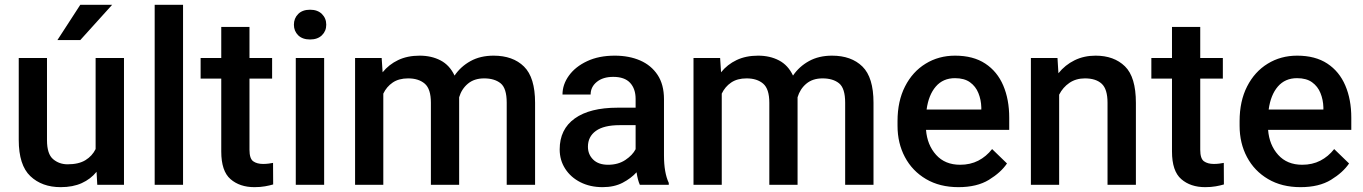

<svg xmlns="http://www.w3.org/2000/svg" viewBox="-20 -770 5681 800"><path d="M385.3 0 382.3 -54.2Q357.9 -23.9 320.8 -7.1Q283.7 9.8 232.9 9.8Q154.8 9.8 106.4 -36.1Q58.1 -82 58.1 -187V-528.3H175.8V-186Q175.8 -128.4 201.2 -106.9Q226.6 -85.4 261.7 -85.4Q308.1 -85.4 336.2 -102.8Q364.3 -120.1 378.4 -148.9V-528.3H496.6V0ZM219.2 -603 314.5 -750H447.3L314.5 -603Z M742.7 -750V0H624.5V-750Z M1113.8 -528.3V-442.4H1019.5V-146Q1019.5 -108.9 1035.2 -97.9Q1050.8 -86.9 1076.2 -86.9Q1088.4 -86.9 1099.6 -88.4Q1110.8 -89.8 1117.7 -91.3L1118.2 -1.5Q1103.5 2.9 1084.2 6.3Q1064.9 9.8 1040 9.8Q979 9.8 940.4 -23.7Q901.9 -57.1 901.9 -138.7V-442.4H815.9V-528.3H901.9V-657.7H1019.5V-528.3Z M1204.6 -667Q1204.6 -693.8 1222.4 -711.7Q1240.2 -729.5 1272 -729.5Q1303.2 -729.5 1321.3 -711.7Q1339.4 -693.8 1339.4 -667Q1339.4 -640.6 1321.3 -623Q1303.2 -605.5 1272 -605.5Q1240.2 -605.5 1222.4 -623Q1204.6 -640.6 1204.6 -667ZM1330.6 -528.3V0H1212.4V-528.3Z M1680.7 -443.4Q1641.6 -443.4 1616.2 -426Q1590.8 -408.7 1577.1 -379.9V0H1459.5V-528.3H1570.3L1574.2 -468.8Q1600.6 -501.5 1639.2 -519.8Q1677.7 -538.1 1728.5 -538.1Q1777.8 -538.1 1815.7 -518.3Q1853.5 -498.5 1874 -455.1Q1899.4 -492.7 1940.4 -515.4Q1981.4 -538.1 2036.6 -538.1Q2117.2 -538.1 2163.3 -492.7Q2209.5 -447.3 2209.5 -341.8V0H2091.3V-342.3Q2091.3 -402.3 2065.9 -422.9Q2040.5 -443.4 1997.1 -443.4Q1956.1 -443.4 1929.7 -421.4Q1903.3 -399.4 1893.1 -364.7Q1893.1 -358.9 1893.1 -352.1V0H1775.4V-341.8Q1775.4 -399.4 1749.8 -421.4Q1724.1 -443.4 1680.7 -443.4Z M2646 0Q2637.2 -19.5 2632.3 -52.2Q2609.4 -26.9 2574.2 -8.5Q2539.1 9.8 2490.7 9.8Q2439 9.8 2398.4 -10.7Q2357.9 -31.2 2335 -66.9Q2312 -102.5 2312 -147.5Q2312 -231.4 2374.8 -276.4Q2437.5 -321.3 2553.2 -321.3H2628.4V-357.9Q2628.4 -399.9 2605.5 -424.8Q2582.5 -449.7 2535.2 -449.7Q2492.2 -449.7 2466.6 -428.7Q2440.9 -407.7 2440.9 -376H2323.7Q2323.7 -418 2350.6 -455.1Q2377.4 -492.2 2426.3 -515.1Q2475.1 -538.1 2541.5 -538.1Q2601.1 -538.1 2647.2 -518.1Q2693.4 -498 2720 -457.8Q2746.6 -417.5 2746.6 -356.9V-122.1Q2746.6 -50.3 2766.6 -7.8V0ZM2513.7 -83.5Q2555.7 -83.5 2585.7 -103.5Q2615.7 -123.5 2628.4 -148.4V-248.5H2562Q2496.1 -248.5 2462.9 -224.6Q2429.7 -200.7 2429.7 -158.7Q2429.7 -126.5 2451.7 -105Q2473.6 -83.5 2513.7 -83.5Z M3090.8 -443.4Q3051.8 -443.4 3026.4 -426Q3001 -408.7 2987.3 -379.9V0H2869.6V-528.3H2980.5L2984.4 -468.8Q3010.7 -501.5 3049.3 -519.8Q3087.9 -538.1 3138.7 -538.1Q3188 -538.1 3225.8 -518.3Q3263.7 -498.5 3284.2 -455.1Q3309.6 -492.7 3350.6 -515.4Q3391.6 -538.1 3446.8 -538.1Q3527.3 -538.1 3573.5 -492.7Q3619.6 -447.3 3619.6 -341.8V0H3501.5V-342.3Q3501.5 -402.3 3476.1 -422.9Q3450.7 -443.4 3407.2 -443.4Q3366.2 -443.4 3339.8 -421.4Q3313.5 -399.4 3303.2 -364.7Q3303.2 -358.9 3303.2 -352.1V0H3185.5V-341.8Q3185.5 -399.4 3159.9 -421.4Q3134.3 -443.4 3090.8 -443.4Z M3973.6 9.8Q3895.5 9.8 3838.4 -23.9Q3781.2 -57.6 3750.5 -115.5Q3719.7 -173.3 3719.7 -246.1V-265.6Q3719.7 -348.6 3751 -409.9Q3782.2 -471.2 3836.7 -504.6Q3891.1 -538.1 3959.5 -538.1Q4035.2 -538.1 4085.2 -505.1Q4135.3 -472.2 4160.2 -413.8Q4185.1 -355.5 4185.1 -279.3V-229H3838.4Q3843.3 -166 3880.4 -124.8Q3917.5 -83.5 3980.5 -83.5Q4022.9 -83.5 4056.2 -100.6Q4089.4 -117.7 4113.8 -148.9L4175.8 -88.9Q4150.4 -51.3 4100.6 -20.8Q4050.8 9.8 3973.6 9.8ZM3959 -444.3Q3909.2 -444.3 3879.2 -409.4Q3849.1 -374.5 3840.8 -313.5H4068.8V-322.8Q4067.9 -354.5 4056.6 -382.3Q4045.4 -410.2 4021.7 -427.2Q3998 -444.3 3959 -444.3Z M4500.5 -443.4Q4463.4 -443.4 4436 -424.8Q4408.7 -406.2 4393.1 -375.5V0H4275.4V-528.3H4386.2L4390.1 -464.8Q4418 -499.5 4457.3 -518.8Q4496.6 -538.1 4544.9 -538.1Q4621.6 -538.1 4667.2 -493.7Q4712.9 -449.2 4712.9 -341.3V0H4594.7V-341.8Q4594.7 -398.4 4570.6 -420.9Q4546.4 -443.4 4500.5 -443.4Z M5075.2 -528.3V-442.4H4981V-146Q4981 -108.9 4996.6 -97.9Q5012.2 -86.9 5037.6 -86.9Q5049.8 -86.9 5061 -88.4Q5072.3 -89.8 5079.1 -91.3L5079.6 -1.5Q5064.9 2.9 5045.7 6.3Q5026.4 9.8 5001.5 9.8Q4940.4 9.8 4901.9 -23.7Q4863.3 -57.1 4863.3 -138.7V-442.4H4777.3V-528.3H4863.3V-657.7H4981V-528.3Z M5398.9 9.8Q5320.8 9.8 5263.7 -23.9Q5206.5 -57.6 5175.8 -115.5Q5145 -173.3 5145 -246.1V-265.6Q5145 -348.6 5176.3 -409.9Q5207.5 -471.2 5262 -504.6Q5316.4 -538.1 5384.8 -538.1Q5460.4 -538.1 5510.5 -505.1Q5560.5 -472.2 5585.4 -413.8Q5610.4 -355.5 5610.4 -279.3V-229H5263.7Q5268.6 -166 5305.7 -124.8Q5342.8 -83.5 5405.8 -83.5Q5448.2 -83.5 5481.4 -100.6Q5514.6 -117.7 5539.1 -148.9L5601.1 -88.9Q5575.7 -51.3 5525.9 -20.8Q5476.1 9.8 5398.9 9.8ZM5384.3 -444.3Q5334.5 -444.3 5304.4 -409.4Q5274.4 -374.5 5266.1 -313.5H5494.1V-322.8Q5493.2 -354.5 5481.9 -382.3Q5470.7 -410.2 5447 -427.2Q5423.3 -444.3 5384.3 -444.3Z"/></svg>

Font: Vazirmatn RD UI Medium
Style: Regular
Weight: 500
Designer: Saber Rastikerdar
Foundry: Saber Rastikerdar
Version: Version 33.003